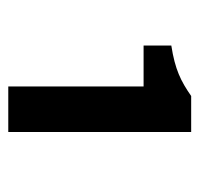

<svg xmlns="http://www.w3.org/2000/svg" viewBox="-29 -885 482 464"><g transform="rotate(90 212.0 -653.0)"><path d="M189 -432H299V-874H212C176 -849 148 -835 90 -826V-759H189Z"/></g></svg>

Font: Source Han Sans SC Bold
Style: Regular
Weight: 700
Designer: Ryoko NISHIZUKA (kana & ideographs); Paul D. Hunt (Latin, Greek & Cyrillic); Wenlong ZHANG (bopomofo); Sandoll Communica
Foundry: Adobe Systems Incorporated
Version: Version 1.001;PS 1.001;hotconv 1.0.78;makeotf.lib2.5.61930